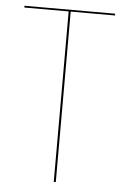

<svg xmlns="http://www.w3.org/2000/svg" viewBox="-51 -717 489 755"><g transform="rotate(5 194.0 -340.0)"><path d="M373 -673H198V0H190V-673H15V-680H373Z"/></g></svg>

Font: Fira Sans Compressed Eight
Style: Regular
Weight: 100
Width: 1
Designer: bBox Type GmbH & Carrois Corporate GbR & Edenspiekermann AG
Foundry: bBox Type GmbH & Carrois Corporate GbR & Edenspiekermann AG
Version: Version 4.301